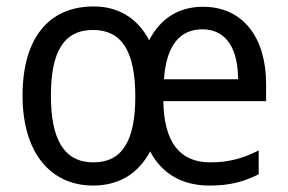

<svg xmlns="http://www.w3.org/2000/svg" viewBox="-20 -566 894 596"><path d="M610 -545C535 -545 478 -509 443 -441C407 -510 347 -546 271 -546C130 -546 50 -446 50 -269C50 -92 137 10 269 10C348 10 409 -26 446 -96C483 -26 546 10 630 10C692 10 735 -1 783 -25V-99C735 -75 692 -62 633 -62C539 -62 489 -123 487 -252H806V-306C806 -447 736 -545 610 -545ZM608 -475C685 -475 719 -411 719 -320H489C496 -423 537 -475 608 -475ZM269 -473C359 -473 400 -405 400 -266C400 -130 360 -62 270 -62C179 -62 138 -133 138 -269C138 -404 177 -473 269 -473Z"/></svg>

Font: Noto Sans Myanmar UI SemiCondensed
Style: Regular
Weight: 400
Width: 4
Designer: Monotype Design Team
Foundry: Monotype Imaging Inc.
Version: Version 2.103